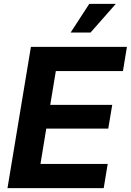

<svg xmlns="http://www.w3.org/2000/svg" viewBox="-20 -969 674 989"><path d="M18.6 0 139.2 -727.5H633.8L613.3 -603H267.6L238.8 -428.7H558.1L537.6 -306.6H218.3L188.5 -124.5H534.7L514.2 0ZM343.8 -801.3 439.9 -949.2H576.7L446.3 -801.3Z"/></svg>

Font: Inter 18pt
Style: Bold Italic
Weight: 700
Italic angle: -9.3988°
Designer: Rasmus Andersson
Foundry: rsms
Version: Version 4.001;git-66647c0bb